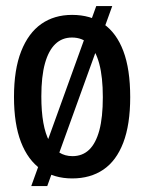

<svg xmlns="http://www.w3.org/2000/svg" viewBox="-20 -584 481 641"><path d="M84.3 37.3 301.3 -563.7H354.7L137.7 37.3ZM221 11.7Q160.7 11.7 117 -18.8Q73.3 -49.3 50 -109.7Q26.7 -170 26.7 -260.3Q26.7 -352 50.7 -412.8Q74.7 -473.7 117.8 -504Q161 -534.3 220.7 -534.3Q282.3 -534.3 325.7 -504.2Q369 -474 391.8 -413.5Q414.7 -353 414.7 -259.7Q414.7 -168 391.5 -107.5Q368.3 -47 325 -17.7Q281.7 11.7 221 11.7ZM222 -62.7Q255.3 -62.7 277.7 -84.2Q300 -105.7 311.7 -149Q323.3 -192.3 323.3 -259.7Q323.3 -326.3 311.5 -370.7Q299.7 -415 277.2 -436.8Q254.7 -458.7 220.3 -458.7Q187.3 -458.7 164.7 -437Q142 -415.3 130 -372Q118 -328.7 118 -262.3Q118 -161.3 144.8 -112Q171.7 -62.7 222 -62.7Z"/></svg>

Font: Bricolage Grotesque 96pt ExtraBold SemiCondensed
Style: Regular
Weight: 800
Width: 4
Version: Version 1.001;gftools[0.9.33.dev8+g029e19f]